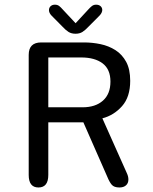

<svg xmlns="http://www.w3.org/2000/svg" viewBox="-20 -802 659 828"><path d="M188.3 -554.2V-339.3H336Q391.5 -339.3 423.9 -368Q456.3 -396.7 456.3 -450Q456.3 -503.3 422.4 -528.8Q388.5 -554.2 330.3 -554.2ZM103.8 -47.7V-565.2Q103.8 -619 157.7 -619H342.3Q378.3 -619 413.5 -611.6Q448.7 -604.2 477.8 -585.8Q506.8 -567.3 524.2 -535.2Q541.5 -503.2 541.5 -453.5Q541.5 -383.7 506.2 -344.1Q471 -304.5 421.5 -291.7L527.3 -54.7Q530.7 -47.3 532.2 -40.7Q533.7 -34 533.7 -28Q533.7 -11.8 523.3 -2.7Q513 6.5 495 6.5Q472 6.5 461.9 -5.3Q451.8 -17.2 442.7 -39.7L339.5 -274.5H188.3V-47.7Q188.3 6.5 145.8 6.5Q103.8 6.5 103.8 -47.7ZM409.3 -734.8 362.2 -687.5Q347.8 -672 335.5 -664.2Q323.2 -656.5 305.7 -656.5Q288.2 -656.5 275.7 -664.2Q263.2 -672 249 -687.5L202.2 -734.8Q191.2 -746.3 191.2 -758.2Q191.2 -768.5 198.2 -775.2Q205.3 -781.8 216.7 -781.8Q227.7 -781.8 235.1 -776.2Q242.5 -770.5 251.3 -760.3L306 -701.8L359.8 -760Q368.5 -769.8 376.2 -775.8Q383.8 -781.8 394.5 -781.8Q406.5 -781.8 413.8 -775.3Q421 -768.8 421 -758.8Q421 -753.8 418.3 -747.7Q415.7 -741.5 409.3 -734.8Z"/></svg>

Font: Sono ExtraLight
Style: Regular
Weight: 200
Designer: Tyler Finck
Foundry: Tyler Finck
Version: Version 2.112